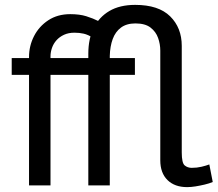

<svg xmlns="http://www.w3.org/2000/svg" viewBox="-20 -760 892 787"><path d="M99 0V-453H28V-522H99V-526Q99 -572 119.5 -612Q140 -652 178 -677Q216 -702 268 -702Q306 -702 333.5 -693.5Q361 -685 387 -672L363 -604Q341 -618 323 -622Q305 -626 285 -626Q261 -626 242.5 -617.5Q224 -609 211.5 -595Q199 -581 193 -563.5Q187 -546 187 -529V-522H326V-453H187V0ZM637 -103V-553Q637 -579 628 -604.5Q619 -630 597 -647Q575 -664 535 -664Q499 -664 476 -647Q453 -630 442 -600Q431 -570 430 -531V-522H533V-453H430V0H342V-453H271V-522H342V-540Q342 -601 364 -645.5Q386 -690 428.5 -715Q471 -740 534 -740Q630 -740 677.5 -693Q725 -646 725 -572V-135Q725 -92 737 -82Q749 -72 766 -72Q787 -72 806 -76.5Q825 -81 838 -86L852 -14Q838 -8 819 -3.5Q800 1 781.5 4Q763 7 747 7Q696 7 666.5 -22Q637 -51 637 -103Z"/></svg>

Font: YasnoRaleway Medium
Style: Regular
Weight: 500
Designer: Matt McInerney, Pablo Impallari, Rodrigo Fuenzalida
Foundry: Matt McInerney, Pablo Impallari, Rodrigo Fuenzalida
Version: Version 4.026